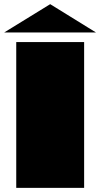

<svg xmlns="http://www.w3.org/2000/svg" viewBox="-50 -902 481 922"><path d="M28 -700H354V0H28ZM191 -882 411 -746H-30Z"/></svg>

Font: Notable
Style: Regular
Weight: 400
Designer: Multiple Designers
Foundry: Google, Inc.
Version: Version 1.100